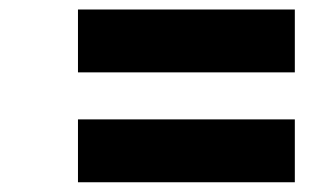

<svg xmlns="http://www.w3.org/2000/svg" viewBox="-20 -540 650 394"><path d="M140 -391.5V-520.5H585V-391.5ZM140 -166V-295H585V-166Z"/></svg>

Font: Overpass ExtraBold
Style: Italic
Weight: 800
Italic angle: -10°
Designer: Delve Withrington, Dave Bailey, Thomas Jockin
Foundry: Delve Fonts LLC
Version: Version 4.000